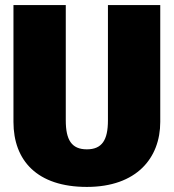

<svg xmlns="http://www.w3.org/2000/svg" viewBox="-20 -716 684 756"><path d="M611 -696H405V-242C405 -165 382 -128 322 -128C262 -128 239 -165 239 -242V-696H33V-236C33 -84 126 20 322 20C518 20 611 -94 611 -236Z"/></svg>

Font: Fira Sans Heavy
Style: Regular
Weight: 900
Designer: bBox Type GmbH & Carrois Corporate GbR & Edenspiekermann AG
Foundry: bBox Type GmbH & Carrois Corporate GbR & Edenspiekermann AG
Version: Version 4.300;PS 004.300;hotconv 1.0.88;makeotf.lib2.5.64775